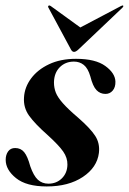

<svg xmlns="http://www.w3.org/2000/svg" viewBox="-24 -663 464 692"><path d="M150.5 -1Q179.5 -1 199 -20.2Q218.5 -39.5 219 -69.5Q219.5 -94 203.8 -116.8Q188 -139.5 149 -175Q102 -216.5 81 -245.8Q60 -275 62.5 -311.5Q64.5 -348.5 88 -380.2Q111.5 -412 152.8 -431.5Q194 -451 250 -451Q320 -451 355.5 -425.2Q391 -399.5 392 -369Q392.5 -348.5 382.2 -336.5Q372 -324.5 356 -324.5Q337 -324.5 323.8 -338.2Q310.5 -352 301.5 -388Q293 -417 278 -429Q263 -441 242.5 -441Q211.5 -441 191.2 -420.5Q171 -400 170.5 -366Q170.5 -346.5 177.2 -329.2Q184 -312 202.8 -290.8Q221.5 -269.5 258 -238.5Q302 -200 319.2 -173.2Q336.5 -146.5 332.5 -112Q326 -59.5 274.5 -25.2Q223 9 144.5 9Q71 9 33.8 -21Q-3.5 -51 -3.5 -87Q-3.5 -105 5.2 -117.2Q14 -129.5 30.5 -129.5Q51 -129.5 63.2 -114.5Q75.5 -99.5 85 -64Q97 -29.5 112.5 -15.2Q128 -1 150.5 -1ZM259 -485Q249.5 -476 243 -476Q236 -476 231.5 -485L150.5 -635.5Q148 -640 151 -642.5Q154 -644.5 158.5 -641.5L265.5 -564L412.5 -641.5Q418.5 -644.5 420 -642.5Q422 -640.5 417.5 -635.5Z"/></svg>

Font: Fraunces 144pt S000 SemiBold
Style: Italic
Weight: 600
Italic angle: -16°
Version: Version 1.000; ttfautohint (v1.8.3)